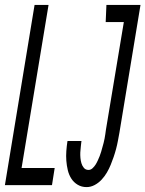

<svg xmlns="http://www.w3.org/2000/svg" viewBox="-39 -755 593 783"><path d="M-19 0 102 -735H159L49 -70H184L173 0ZM314 8Q294 8 278 -1.5Q262 -11 252 -26.5Q242 -42 237.5 -61Q233 -80 231.5 -99.5Q230 -119 231.5 -139Q233 -159 236 -179L237 -180H294L293 -179Q292 -168 290.5 -156.5Q289 -145 288.5 -133.5Q288 -122 289 -111Q290 -100 293 -89.5Q296 -79 303 -70.5Q310 -62 322 -62Q331 -62 338.5 -69Q346 -76 351 -84Q356 -92 360 -101Q364 -110 367.5 -118.5Q371 -127 373.5 -136Q376 -145 378.5 -154Q381 -163 383.5 -172Q386 -181 387.5 -190Q389 -199 390.5 -208Q392 -217 393 -226L466 -665H392L395 -735H534L448 -214Q445 -198 442 -181.5Q439 -165 434.5 -148Q430 -131 424.5 -115Q419 -99 412.5 -83Q406 -67 397 -51.5Q388 -36 375.5 -22.5Q363 -9 347 -0.5Q331 8 314 8Z"/></svg>

Font: Iosevka Term Oblique
Style: Regular
Weight: 400
Italic angle: -9°
Monospace: yes
Designer: Belleve Invis
Foundry: Belleve Invis
Version: Version 31.4.0